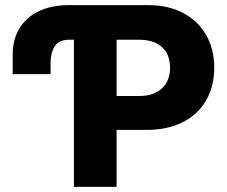

<svg xmlns="http://www.w3.org/2000/svg" viewBox="-20 -727 884 747"><path d="M29.3 -438.5V-513.7Q29.3 -573.2 55.9 -616.9Q82.5 -660.6 131.8 -683.8Q181.2 -707 248 -707H556.6Q634.8 -707 692.9 -676.3Q751 -645.5 782.2 -590.6Q813.5 -535.6 813.5 -463.9Q813.5 -391.1 781.7 -336.2Q750 -281.2 690.9 -251.5Q631.8 -221.7 551.8 -221.7H433.6V0H267.6V-572.3H248Q209 -572.3 192.9 -546.6Q176.8 -521 176.8 -483.4V-438.5ZM521.5 -353.5Q579.1 -353.5 610.4 -383.3Q641.6 -413.1 641.6 -463.9Q641.6 -514.6 610.4 -543.5Q579.1 -572.3 521.5 -572.3H433.6V-353.5Z"/></svg>

Font: Pretendard GOV ExtraBold
Style: Regular
Weight: 800
Designer: Base glyphs from Inter by Rasmus Andersson; Hangeul glyphs from Noto Sans CJK(Source Han Sans) by Jang Soo-young and Kan
Foundry: Kil Hyung-jin
Version: Version 1.309